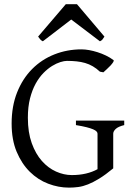

<svg xmlns="http://www.w3.org/2000/svg" viewBox="-20 -860 623 895"><path d="M508.8 -580.1Q512.2 -577.6 507.8 -570.6Q503.4 -563.5 495.4 -554.7Q487.3 -545.9 477.8 -537.4Q468.3 -528.8 461.9 -522.9L445.8 -525.9Q429.7 -541 412.6 -551Q395.5 -561 376.7 -566.4Q357.9 -571.8 336.9 -574Q315.9 -576.2 292 -576.2Q279.8 -576.2 261.5 -570.6Q243.2 -564.9 222.9 -552.5Q202.6 -540 182.6 -519.8Q162.6 -499.5 146.2 -470Q129.9 -440.4 119.9 -401.1Q109.9 -361.8 109.9 -311Q109.9 -243.2 127.9 -192.9Q146 -142.6 175.3 -109.6Q204.6 -76.7 241.2 -60.3Q277.8 -43.9 314.9 -43.9Q350.6 -43.9 380.6 -51Q410.6 -58.1 434.6 -71.3V-236.8Q434.6 -242.2 429.9 -247.3Q425.3 -252.4 413.8 -257.3Q402.3 -262.2 383.1 -267.1Q363.8 -272 334 -276.9V-297.9H559.1V-276.9Q531.2 -270 519.5 -259Q507.8 -248 507.8 -236.8V-75.2Q471.7 -45.4 443.1 -27.8Q414.6 -10.3 390.6 -0.7Q366.7 8.8 345.2 11.7Q323.7 14.6 301.8 14.6Q252.4 14.6 204.6 -3.7Q156.7 -22 118.9 -59.3Q81.1 -96.7 57.6 -152.6Q34.2 -208.5 34.2 -284.2Q34.2 -365.2 59.8 -429.4Q85.4 -493.7 129.9 -538.3Q174.3 -583 233.6 -606.4Q293 -629.9 359.9 -629.9Q376 -629.9 395.3 -626.5Q414.6 -623 434.6 -616.7Q454.6 -610.4 473.9 -601.1Q493.2 -591.8 508.8 -580.1ZM466.8 -689.5Q460.9 -680.2 457.5 -675.8Q454.1 -671.4 445.8 -667.5L312 -769L179.7 -667.5Q175.8 -669.4 173.1 -671.4Q170.4 -673.3 168.2 -675.8Q166 -678.2 163.6 -681.6Q161.1 -685.1 157.7 -689.5L286.6 -840.3H338.9Z"/></svg>

Font: Gentium Plus Eur
Style: Regular
Weight: 400
Designer: J. Victor Gaultney, Annie Olsen, Iska Routamaa, Becca Hirsbrunner
Foundry: SIL International
Version: Version 5.000